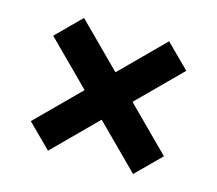

<svg xmlns="http://www.w3.org/2000/svg" viewBox="-78 -677 775 686"><g transform="rotate(15 310.0 -334.5)"><path d="M153.3 -580.7 556.8 -177.2 466.7 -87.4 63.2 -490.9ZM65 -175.3 468.5 -578.8 555 -492.8 151.5 -89.2Z"/></g></svg>

Font: Monaspace Xenon Var ExtraLight
Style: Regular
Weight: 200
Designer: Riley Cran and the Lettermatic Team
Version: Version 1.200 (Monaspace Xenon Var)